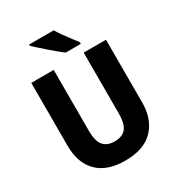

<svg xmlns="http://www.w3.org/2000/svg" viewBox="-216 -1068 1123 1215"><g transform="rotate(-30 345.0 -460.5)"><path d="M618 -256Q618 -134 549 -62Q480 10 342 10Q211 10 141.5 -59Q72 -128 72 -255V-714H236V-269Q236 -193 263.5 -161Q291 -129 345 -129Q402 -129 428.5 -162Q455 -195 455 -270V-714H618ZM361 -931Q374 -909 393.5 -881.5Q413 -854 433 -828Q453 -802 467 -784V-771H357Q340 -783 316 -803Q292 -823 266.5 -845Q241 -867 218.5 -887.5Q196 -908 182 -921V-931Z"/></g></svg>

Font: Noto Sans Devanagari SemiCondensed ExtraBold
Style: Regular
Weight: 800
Width: 4
Designer: Jelle Bosma - Monotype Design Team
Foundry: Monotype Imaging Inc.
Version: Version 2.004; ttfautohint (v1.8.4.7-5d5b)